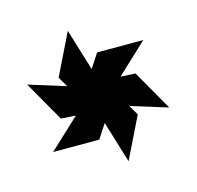

<svg xmlns="http://www.w3.org/2000/svg" viewBox="-70 -738 571 557"><g transform="rotate(-15 215.0 -459.5)"><path d="M405.3 -374 294.4 -408.2 312 -378.4 251 -253.9 213.4 -377.4 212.9 -378.9 185.1 -336.4H46.4L137.7 -421.4L93.3 -424.3L24.4 -544.9L135.3 -510.3L117.7 -540.5L178.7 -665L216.3 -541.5L216.8 -540L244.6 -582.5H383.3L292 -497.1L336.4 -494.6Z"/></g></svg>

Font: Sangha Kali
Style: Regular
Weight: 400
Designer: Seslavinskaya Anna
Foundry: Popkern
Version: Version 2.000;PS 002.000;hotconv 1.0.88;makeotf.lib2.5.64775